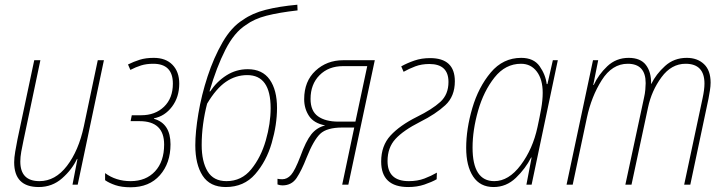

<svg xmlns="http://www.w3.org/2000/svg" viewBox="-20 -782 3069 813"><path d="M306 -109H308L287 0H309L420 -527H394L335 -247Q313 -144 263.5 -79.5Q214 -15 147 -15Q66 -15 66 -98Q66 -117 70 -139.5Q74 -162 79 -185L151 -527H125L54 -192Q49 -167 44.5 -140.5Q40 -114 40 -95Q40 10 144 10Q201 10 243 -27Q285 -64 306 -109Z M702 -171Q702 -259 632 -279V-281Q678 -290 708.5 -330.5Q739 -371 739 -428Q739 -478 710.5 -507.5Q682 -537 631 -537Q597 -537 571.5 -529Q546 -521 522 -509L532 -486Q555 -498 577.5 -505Q600 -512 629 -512Q712 -512 712 -428Q712 -366 674.5 -330Q637 -294 578 -294H538L533 -269H571Q675 -269 675 -170Q675 -98 636.5 -56.5Q598 -15 533 -15Q471 -15 425 -49V-19Q442 -7 468.5 2Q495 11 533 11Q612 11 657 -40Q702 -91 702 -171Z M1153 -325Q1153 -401 1122 -445Q1091 -489 1029 -489Q980 -489 939 -463Q898 -437 870 -395H867Q897 -498 934.5 -571.5Q972 -645 1021 -676Q1056 -702 1108.5 -715.5Q1161 -729 1240 -738L1239 -762Q1162 -755 1105 -740.5Q1048 -726 1009 -698Q960 -668 922.5 -603Q885 -538 859 -458.5Q833 -379 820 -301Q807 -223 807 -167Q807 -86 838 -38Q869 10 936 10Q1013 10 1060.5 -44.5Q1108 -99 1130.5 -176.5Q1153 -254 1153 -325ZM834 -168Q834 -212 840 -256.5Q846 -301 857 -343Q895 -407 936.5 -435.5Q978 -464 1027 -464Q1126 -464 1126 -324Q1126 -259 1105.5 -187.5Q1085 -116 1044 -65.5Q1003 -15 939 -15Q884 -15 859 -56.5Q834 -98 834 -168Z M1295 -363Q1295 -425 1333 -463.5Q1371 -502 1433 -502H1535L1485 -267H1413Q1358 -267 1326.5 -289.5Q1295 -312 1295 -363ZM1278 -114Q1308 -189 1336 -215.5Q1364 -242 1430 -242H1480L1429 0H1455L1567 -527H1433Q1364 -527 1316 -482.5Q1268 -438 1268 -362Q1268 -322 1288.5 -291Q1309 -260 1357 -251Q1321 -242 1298 -213Q1275 -184 1252 -120Q1229 -60 1212.5 -41.5Q1196 -23 1175 -23Q1164 -23 1155 -25V-1Q1165 3 1176 3Q1215 3 1236 -28.5Q1257 -60 1278 -114Z M1829 -23 1830 -51Q1806 -37 1777 -26Q1748 -15 1711 -15Q1621 -15 1621 -100Q1621 -157 1654.5 -193.5Q1688 -230 1759 -266Q1825 -299 1865.5 -336.5Q1906 -374 1906 -438Q1906 -536 1801 -536Q1765 -536 1734.5 -525.5Q1704 -515 1679 -501L1689 -478Q1712 -491 1738.5 -501Q1765 -511 1798 -511Q1879 -511 1879 -435Q1879 -382 1844.5 -350.5Q1810 -319 1745 -287Q1673 -251 1633.5 -208Q1594 -165 1594 -98Q1594 10 1709 10Q1746 10 1777 -0.5Q1808 -11 1829 -23Z M1981 -157Q1981 -231 2004.5 -313.5Q2028 -396 2074 -454Q2120 -512 2186 -512Q2228 -512 2253 -479Q2278 -446 2278 -389Q2278 -358 2271.5 -321.5Q2265 -285 2256 -244Q2236 -151 2185 -83Q2134 -15 2073 -15Q1981 -15 1981 -157ZM2229 -115H2231L2209 0H2231L2342 -527H2321L2298 -426H2295Q2290 -466 2265 -501.5Q2240 -537 2187 -537Q2110 -537 2058 -475Q2006 -413 1980 -324.5Q1954 -236 1954 -156Q1954 -79 1983.5 -34.5Q2013 10 2070 10Q2124 10 2164.5 -29Q2205 -68 2229 -115Z M2405 0 2465 -283Q2484 -373 2528 -442.5Q2572 -512 2638 -512Q2714 -512 2714 -430Q2714 -419 2712.5 -402Q2711 -385 2707 -368L2628 0H2654L2724 -327Q2739 -398 2781 -455Q2823 -512 2883 -512Q2963 -512 2963 -428Q2963 -403 2955 -366L2877 0H2903L2980 -364Q2983 -380 2986 -398.5Q2989 -417 2989 -432Q2989 -484 2961 -510.5Q2933 -537 2888 -537Q2834 -537 2796 -502.5Q2758 -468 2738 -427H2737Q2738 -477 2715 -507Q2692 -537 2642 -537Q2589 -537 2551.5 -501.5Q2514 -466 2494 -422H2492L2513 -527H2491L2379 0Z"/></svg>

Font: Noto Sans Display SemiCondensed Thin
Style: Italic
Weight: 250
Width: 4
Designer: Monotype Design team
Foundry: Monotype Imaging Inc.
Version: 1.000